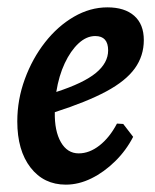

<svg xmlns="http://www.w3.org/2000/svg" viewBox="-20 -490 422 522"><path d="M371 -381Q371 -338 346.5 -304Q322 -270 269 -241.5Q216 -213 129 -185Q128 -134 145.5 -103.5Q163 -73 194 -73Q223 -73 250.5 -94.5Q278 -116 298 -154L315 -153L342 -118Q323 -81 293 -51.5Q263 -22 228.5 -5Q194 12 159 12Q99 12 63 -34.5Q27 -81 27 -160Q27 -219 47.5 -275Q68 -331 102.5 -375Q137 -419 181 -444.5Q225 -470 272 -470Q319 -470 345 -447Q371 -424 371 -381ZM239 -392Q215 -392 193.5 -372Q172 -352 156 -318Q140 -284 133 -240Q207 -264 240.5 -291.5Q274 -319 274 -353Q274 -392 239 -392Z"/></svg>

Font: Alegreya SemiBold
Style: Italic
Weight: 600
Italic angle: -7°
Designer: Juan Pablo del Peral
Foundry: Huerta Tipografica
Version: Version 2.009